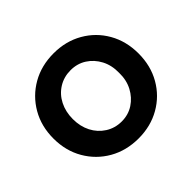

<svg xmlns="http://www.w3.org/2000/svg" viewBox="-133 -701 874 874"><g transform="rotate(-45 304.0 -264.0)"><path d="M30 -264Q30 -343 66 -405Q102 -467 164 -502.5Q226 -538 305 -538Q383 -538 445 -502.5Q507 -467 542.5 -405Q578 -343 578 -264Q578 -185 542.5 -123Q507 -61 445 -25.5Q383 10 305 10Q226 10 164 -25.5Q102 -61 66 -123Q30 -185 30 -264ZM453 -264Q454 -312 434.5 -349Q415 -386 381.5 -407.5Q348 -429 305 -429Q262 -429 227.5 -407.5Q193 -386 174 -348.5Q155 -311 155 -264Q155 -217 174 -180Q193 -143 227.5 -121Q262 -99 305 -99Q348 -99 381.5 -121Q415 -143 434.5 -180Q454 -217 453 -264Z"/></g></svg>

Font: Our Lexend Medium
Style: Regular
Weight: 500
Designer: Bonnie Shaver-Troup, Thomas Jockin
Foundry: Lexend
Version: Version 1.007